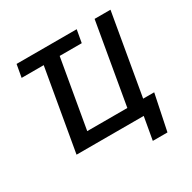

<svg xmlns="http://www.w3.org/2000/svg" viewBox="-189 -898 1255 1257"><g transform="rotate(-30 438.5 -270.0)"><path d="M136.7 0H644.5L614.3 171.4H725.1L781.2 -99.6H697.8L803.7 -710.9H683.6L577.6 -98.6H274.4L364.3 -615.2H531.2L548.3 -710.9H93.8L76.7 -615.2H243.7Z"/></g></svg>

Font: Roboto Medium
Style: Italic
Weight: 500
Italic angle: -12°
Designer: Google
Version: Version 2.137; 2017